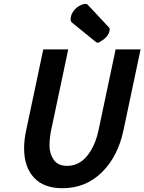

<svg xmlns="http://www.w3.org/2000/svg" viewBox="-20 -970 757 1007"><path d="M484.4 -748.5 356.4 -852.5Q350.6 -857.4 350.6 -866.7Q350.6 -884.8 357.4 -898.4Q376.5 -936.5 418.5 -948.2Q423.8 -949.7 429.7 -949.7Q435.5 -949.7 440.4 -944.8L553.2 -824.2Q555.2 -822.3 555.2 -818.4Q555.2 -803.7 548.8 -792Q538.6 -773.9 521.5 -761.7Q500 -746.1 493.4 -746.1Q486.8 -746.1 484.4 -748.5ZM307.6 17.1Q209 17.1 157.7 -38.8Q106.4 -94.7 106.4 -191.9Q106.4 -236.8 117.2 -286.1L207 -710.9H337.9L248 -286.1Q239.7 -246.1 239.7 -205.1Q239.7 -164.1 261.7 -132.1Q283.7 -100.1 332.5 -100.1Q409.7 -100.1 458 -182.6Q484.4 -228 496.6 -286.1L586.4 -710.9H717.3L627.4 -286.1Q598.6 -149.4 514.2 -66.2Q429.7 17.1 307.6 17.1Z"/></svg>

Font: Tuffy
Style: BoldItalic
Weight: 700
Italic angle: -12°
Designer: Thatcher Ulrich, Karoly Barta, Michael Everson
Version: Version 001.271